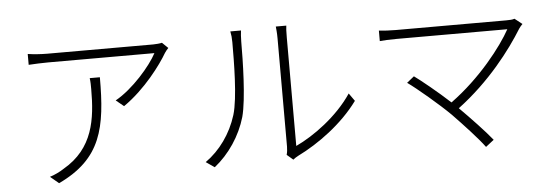

<svg xmlns="http://www.w3.org/2000/svg" viewBox="-50 -892 3089 1075"><g transform="rotate(-5 1495.0 -355.0)"><path d="M465 -545C468 -523 468 -503 468 -483C468 -315 447 -151 275 -52C253 -37 219 -21 195 -14L243 26C488 -90 522 -261 522 -545ZM885 -707C874 -704 849 -702 835 -702H240C205 -702 164 -705 131 -710V-649C166 -651 205 -653 240 -653H838C802 -584 698 -463 599 -408L643 -372C766 -457 861 -587 897 -649C903 -658 911 -668 918 -675Z M1119 13C1202 -53 1267 -150 1297 -254C1324 -354 1328 -570 1328 -676C1328 -699 1330 -721 1332 -737H1272C1276 -718 1278 -699 1278 -676C1278 -569 1277 -364 1248 -269C1216 -166 1153 -78 1071 -20ZM1561 9C1570 2 1578 -4 1590 -10C1708 -68 1844 -167 1933 -289L1902 -333C1820 -210 1683 -112 1584 -66V-675C1584 -709 1585 -731 1587 -742H1528C1529 -731 1532 -709 1532 -675V-67C1532 -51 1530 -34 1526 -21Z M2863 -669C2853 -665 2836 -664 2816 -664H2195C2160 -664 2129 -666 2101 -669V-610C2120 -612 2157 -614 2195 -614H2818C2767 -521 2639 -355 2471 -233C2402 -297 2308 -373 2274 -397L2233 -364C2283 -329 2406 -225 2467 -164C2529 -100 2607 -16 2642 32L2688 -4C2648 -54 2571 -135 2509 -197C2689 -332 2814 -497 2885 -612C2890 -619 2897 -628 2905 -636Z"/></g></svg>

Font: Noto Sans CJK JP Light
Style: Regular
Weight: 300
Designer: Ryoko NISHIZUKA (kana & ideographs); Paul D. Hunt (Latin, Greek & Cyrillic); Wenlong ZHANG (bopomofo); Sandoll Communica
Foundry: Adobe Systems Incorporated
Version: Version 1.004;PS 1.004;hotconv 1.0.82;makeotf.lib2.5.63406